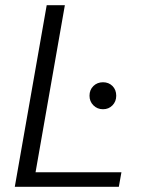

<svg xmlns="http://www.w3.org/2000/svg" viewBox="-20 -720 566 740"><path d="M37 0 160 -700H230L117 -56H448L438 0ZM377 -299Q355 -299 340 -314Q325 -329 325 -351Q325 -374 340 -388.5Q355 -403 377 -403Q399 -403 413.5 -388.5Q428 -374 428 -351Q428 -329 413.5 -314Q399 -299 377 -299Z"/></svg>

Font: DM Sans 11pt Light
Style: Italic
Weight: 300
Italic angle: -10°
Version: Version 4.004;gftools[0.9.30]